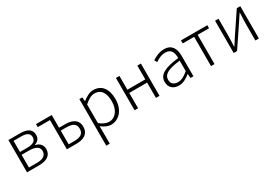

<svg xmlns="http://www.w3.org/2000/svg" viewBox="47 -1531 3941 2751"><g transform="rotate(-30 2017.5 -155.0)"><path d="M100 0H302C426 0 506 -48 506 -152C506 -231 452 -268 394 -281V-285C445 -301 482 -336 482 -400C482 -494 410 -534 294 -534H100ZM158 -303V-487H285C382 -487 423 -455 423 -396C423 -339 382 -303 277 -303ZM158 -46V-256H283C390 -256 447 -220 447 -155C447 -84 395 -46 291 -46Z M759 0H921C1047 0 1126 -54 1126 -164C1126 -271 1047 -324 921 -324H817V-534H557V-484H759ZM817 -49V-276H911C1016 -276 1067 -242 1067 -164C1067 -84 1016 -49 911 -49Z M1274 237H1332V46L1331 -52C1385 -10 1438 13 1488 13C1613 13 1723 -93 1723 -275C1723 -440 1651 -547 1509 -547C1444 -547 1382 -509 1331 -468H1329L1322 -534H1274ZM1484 -38C1444 -38 1389 -55 1332 -103V-412C1394 -466 1447 -496 1498 -496C1616 -496 1661 -403 1661 -274C1661 -132 1586 -38 1484 -38Z M1879 0H1937V-253H2233V0H2292V-534H2233V-306H1937V-534H1879Z M2610 13C2679 13 2742 -24 2795 -68H2799L2805 0H2853V-338C2853 -456 2808 -547 2680 -547C2594 -547 2520 -505 2480 -478L2505 -435C2543 -462 2603 -496 2673 -496C2774 -496 2796 -414 2794 -335C2560 -309 2455 -252 2455 -135C2455 -35 2524 13 2610 13ZM2622 -37C2562 -37 2513 -64 2513 -138C2513 -219 2584 -269 2794 -292V-119C2732 -65 2681 -37 2622 -37Z M3144 0H3202V-484H3391V-534H2955V-484H3144Z M3519 0H3575L3805 -342C3827 -375 3859 -424 3881 -457H3885C3882 -387 3878 -315 3878 -256V0H3936V-534H3879L3649 -192C3628 -159 3596 -110 3575 -76H3570C3573 -147 3576 -219 3576 -277V-534H3519Z"/></g></svg>

Font: Noto Sans CJK SC Light
Style: Regular
Weight: 300
Designer: Ryoko NISHIZUKA 西塚涼子 (kana, bopomofo & ideographs); Paul D. Hunt (Latin, Greek & Cyrillic); Sandoll Communications 산돌커뮤니
Foundry: Adobe
Version: Version 2.004;hotconv 1.0.118;makeotfexe 2.5.65603